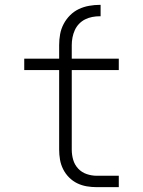

<svg xmlns="http://www.w3.org/2000/svg" viewBox="-20 -772 590 792"><path d="M224 -586Q224 -609 228 -631Q232 -653 242.5 -673Q253 -693 269 -709Q285 -725 305 -734.5Q325 -744 347.5 -748Q370 -752 392 -752H395V-705H392Q376 -705 360.5 -702Q345 -699 331 -692Q317 -685 306 -673.5Q295 -662 288.5 -647.5Q282 -633 279 -617.5Q276 -602 276 -586ZM379 0Q358 0 337.5 -3.5Q317 -7 298.5 -16Q280 -25 265 -40Q250 -55 240.5 -74Q231 -93 227.5 -113.5Q224 -134 224 -155V-483H80V-530H224V-586H276V-530H470V-483H276V-155Q276 -133 282 -112.5Q288 -92 302.5 -76.5Q317 -61 337.5 -54Q358 -47 379 -47H470V0Z"/></svg>

Font: Lode Dark Term
Style: Regular
Weight: 400
Monospace: yes
Designer: Belleve Invis
Foundry: Belleve Invis
Version: Version 29.2.0